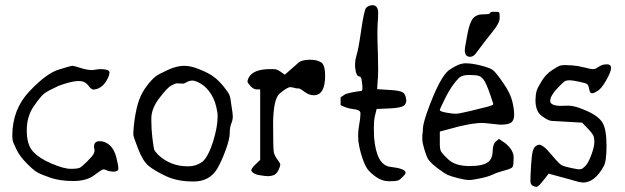

<svg xmlns="http://www.w3.org/2000/svg" viewBox="-20 -684 2404 739"><path d="M284.2 -372.1H280.3Q256.8 -372.1 205.1 -353.5Q163.1 -334 149.9 -323.7Q136.7 -313.5 109.9 -274.9Q83 -236.3 83 -182.1Q83 -127.9 106.4 -101.6Q129.9 -75.2 177.7 -54.7Q225.6 -34.2 252.4 -34.2Q279.3 -34.2 287.6 -38.6Q295.9 -43 315.9 -63Q335.9 -83 339.8 -90.8Q342.8 -96.7 343.8 -102.5Q343.8 -102.5 343.8 -107.4Q341.8 -115.2 341.8 -119.1Q341.8 -140.6 363.3 -140.6Q363.3 -140.6 364.3 -140.6Q384.8 -140.6 402.3 -125Q419.9 -109.4 427.7 -78.6Q435.5 -47.9 435.5 -35.6Q435.5 -23.4 418 -23.4Q402.3 -23.4 391.6 -28.3Q383.8 -32.2 377.9 -32.2Q377 -31.2 375 -31.2Q369.1 -29.3 340.8 -8.3Q312.5 12.7 261.7 12.7Q210.9 12.7 173.8 0Q136.7 -12.7 122.1 -21.5Q107.4 -30.3 81.5 -56.6Q55.7 -83 43 -109.4Q30.3 -135.7 28.8 -144Q27.3 -152.3 27.3 -161.1Q27.3 -262.7 92.8 -332Q158.2 -401.4 205.6 -416Q252.9 -430.7 258.8 -430.7Q264.6 -430.7 288.6 -422.9Q312.5 -415 334 -414.1L362.3 -418Q401.4 -418 401.4 -405.8Q401.4 -393.6 391.1 -375.5Q380.9 -357.4 367.2 -348.6Q353.5 -339.8 342.8 -339.8L341.8 -338.9Q331.1 -338.9 319.3 -355.5Q306.6 -372.1 284.2 -372.1Z M748 -417Q783.2 -403.3 803.7 -387.7Q824.2 -372.1 842.3 -349.1Q860.4 -326.2 863.8 -316.4Q867.2 -306.6 869.1 -289.1L875 -249Q876 -242.2 876 -236.3Q876 -222.7 871.1 -210.9Q864.3 -195.3 864.3 -172.4Q864.3 -149.4 848.6 -106.4Q833 -63.5 816.4 -35.2Q787.1 14.6 724.6 14.6Q662.1 14.6 618.2 -6.3Q574.2 -27.3 552.2 -45.4Q530.3 -63.5 512.7 -108.4Q495.1 -153.3 493.2 -165Q493.2 -165 493.2 -171.9Q493.2 -187.5 498 -223.6Q504.9 -270.5 515.6 -299.8Q526.4 -329.1 546.4 -355Q566.4 -380.9 580.1 -390.6Q593.8 -400.4 627.4 -415.5Q661.1 -430.7 688.5 -430.7Q715.8 -430.7 748 -417ZM719.7 -374Q707 -373 697.3 -367.2Q688.5 -361.3 680.7 -362.3Q679.7 -362.3 678.7 -362.3Q669.9 -363.3 662.1 -363.3Q654.3 -363.3 639.2 -355Q624 -346.7 593.8 -307.1Q563.5 -267.6 562.5 -230.5Q562.5 -230.5 562.5 -217.8Q562.5 -187.5 566.4 -154.3Q571.3 -115.2 573.2 -108.9Q575.2 -102.5 588.9 -87.9Q636.7 -43.9 702.1 -43.9Q702.1 -43.9 705.1 -43.9Q734.4 -43.9 757.8 -60.5Q781.2 -78.1 801.8 -144.5Q817.4 -197.3 817.4 -232.4Q818.4 -242.2 816.4 -252Q810.5 -293 793 -320.8Q775.4 -348.6 753.9 -361.3Q732.4 -374 719.7 -374Z M1131.8 -445.3Q1146.5 -454.1 1173.8 -454.1Q1201.2 -454.1 1216.3 -443.8Q1231.4 -433.6 1231.4 -392.6Q1231.4 -317.4 1187.5 -317.4Q1169.9 -317.4 1152.3 -330.6Q1134.8 -343.8 1128.9 -343.8Q1128.9 -343.8 1121.1 -343.8Q1103.5 -348.6 1097.7 -348.6Q1085.9 -348.6 1056.6 -324.2Q1033.2 -304.7 1031.2 -215.8V-209Q1031.2 -113.3 1033.7 -99.6Q1036.1 -85.9 1046.9 -71.3Q1058.6 -54.7 1058.6 -52.7V-49.8Q1058.6 -43 1051.3 -28.3Q1043.9 -13.7 1033.2 -9.8Q1022.5 -5.9 1012.2 -5.9Q1002 -5.9 978.5 -9.8Q954.1 -13.7 947.3 -27.3Q947.3 -36.1 961.9 -49.8L981.4 -68.4V-339.8H968.8Q956.1 -339.8 944.3 -352.5Q932.6 -365.2 932.6 -370.1Q932.6 -375 936.5 -383.8Q953.1 -418 1020.5 -418Q1020.5 -418 1034.2 -418Q1045.9 -418 1059.6 -408.2L1076.2 -396.5Z M1536.1 -9.8Q1521.5 6.8 1512.7 10.3Q1503.9 13.7 1478 13.7Q1452.1 13.7 1428.7 -2Q1405.3 -18.6 1394.5 -33.2Q1383.8 -47.9 1373.5 -79.6Q1363.3 -111.3 1359.4 -140.6Q1358.4 -151.4 1358.4 -162.1Q1358.4 -181.6 1362.3 -203.1Q1367.2 -228.5 1367.2 -243.2Q1367.2 -243.2 1367.2 -250Q1366.2 -261.7 1336.9 -264.6Q1313.5 -267.6 1291 -279.3V-309.6L1310.5 -322.3Q1336.9 -330.1 1371.1 -334Q1375 -335 1375 -346.7Q1375 -355.5 1373 -369.1Q1371.1 -389.6 1363.3 -389.6Q1350.6 -389.6 1346.7 -425.8Q1346.7 -429.7 1346.7 -433.6Q1346.7 -433.6 1346.7 -438.5Q1346.7 -452.1 1351.6 -468.8Q1359.4 -492.2 1370.1 -566.9Q1380.9 -641.6 1388.7 -653.3Q1397.5 -663.1 1413.1 -664.1Q1433.6 -664.1 1435.5 -638.7Q1435.5 -638.7 1435.5 -629.9Q1435.5 -617.2 1433.6 -593.8Q1432.6 -578.1 1432.6 -552.7Q1432.6 -523.4 1434.6 -476.6Q1435.5 -440.4 1435.5 -416Q1435.5 -383.8 1433.6 -374L1431.6 -340.8L1477.5 -337.9Q1516.6 -335.9 1529.3 -329.1Q1541 -322.3 1543 -302.7Q1543 -300.8 1543.9 -298.8Q1543.9 -283.2 1533.2 -276.4Q1520.5 -268.6 1478.5 -266.6L1429.7 -264.6L1422.9 -237.3Q1418.9 -219.7 1418.9 -191.4Q1418.9 -174.8 1419.9 -155.3Q1428.7 -48.8 1481.4 -42Q1541 -35.2 1541 -19.5Q1541 -14.6 1536.1 -9.8Z M1788.6 -465.3Q1769 -465.8 1769 -491.2Q1769 -494.6 1770 -502.2Q1771 -509.8 1779.3 -553.7Q1787.6 -597.7 1800.8 -613.3Q1814 -628.9 1840.1 -628.9Q1866.2 -628.9 1866.2 -633.8Q1866.2 -638.7 1882.1 -638.7Q1897.9 -638.7 1900.6 -636.7Q1903.3 -634.8 1903.3 -615.2Q1903.3 -595.7 1876.7 -563Q1850.1 -530.3 1810.1 -476.6Q1800.8 -465.3 1788.6 -465.3ZM1672.9 -126Q1672.9 -112.3 1676.3 -103.5Q1679.7 -94.7 1705.6 -70.3Q1731.4 -45.9 1783.2 -44.9H1790Q1833 -44.9 1854 -57.1Q1875 -69.3 1876 -99.6Q1877 -129.9 1887.7 -138.7L1900.4 -149.4L1924.8 -132.8Q1957 -106.4 1957 -78.1Q1957 -49.8 1953.6 -42.5Q1950.2 -35.2 1923.3 -28.3Q1896.5 -21.5 1877.9 -12.7Q1859.4 -3.9 1829.1 2.4Q1798.8 8.8 1785.2 8.8Q1771.5 8.8 1744.1 2Q1716.8 -4.9 1703.6 -10.7Q1690.4 -16.6 1664.6 -36.1Q1638.7 -55.7 1627.9 -71.3Q1621.1 -83 1613.3 -108.9Q1605.5 -134.8 1605.5 -147.5V-164.1Q1607.4 -172.9 1607.9 -189.9Q1608.4 -207 1623 -250Q1672.9 -389.6 1709.5 -415Q1746.1 -440.4 1771.5 -440.4Q1796.9 -440.4 1831.5 -431.6Q1866.2 -422.9 1877.9 -413.6Q1889.6 -404.3 1917 -364.7Q1944.3 -325.2 1951.7 -294.4Q1959 -263.7 1959 -242.7Q1959 -221.7 1948.2 -212.9Q1937.5 -204.1 1905.3 -204.1L1839.8 -210.9Q1790 -210.9 1706.1 -186.5L1672.9 -177.7ZM1747.1 -384.8Q1718.8 -356.4 1695.8 -310.5Q1672.9 -264.6 1672.9 -260.7Q1672.9 -254.9 1697.8 -250.5Q1722.7 -246.1 1733.9 -246.1Q1745.1 -246.1 1788.1 -256.3Q1831.1 -266.6 1855 -272.9Q1878.9 -279.3 1878.9 -283.2Q1857.4 -350.6 1846.7 -369.1Q1835.9 -387.7 1823.7 -391.6Q1811.5 -395.5 1785.6 -395.5Q1759.8 -395.5 1747.1 -384.8Z M2041 -298.8Q2042 -314.5 2042.5 -319.8Q2043 -325.2 2045.9 -335.4Q2048.8 -345.7 2064.9 -372.1Q2081.1 -398.4 2105 -414.1Q2128.9 -429.7 2136.7 -431.6Q2144.5 -433.6 2154.8 -433.6Q2165 -433.6 2184.6 -432.1Q2204.1 -430.7 2229.5 -424.3Q2254.9 -418 2259.3 -418Q2263.7 -418 2268.1 -418.5Q2272.5 -418.9 2285.6 -427.7Q2298.8 -436.5 2315.4 -436.5Q2332 -436.5 2332 -422.4Q2332 -408.2 2313 -374.5Q2293.9 -340.8 2278.3 -333Q2265.6 -325.2 2261.7 -325.2H2255.9Q2250 -327.1 2247.6 -341.8Q2245.1 -356.4 2239.7 -360.4Q2234.4 -364.3 2208.5 -369.6Q2182.6 -375 2173.3 -375Q2164.1 -375 2157.2 -373Q2150.4 -371.1 2124 -342.8Q2097.7 -314.5 2097.7 -295.4Q2097.7 -276.4 2142.6 -276.4Q2143.6 -276.4 2144.5 -276.9Q2145.5 -277.3 2169.4 -277.3Q2193.4 -277.3 2239.3 -256.8Q2285.2 -236.3 2299.8 -210.4Q2314.5 -184.6 2314.5 -121.6Q2314.5 -58.6 2301.8 -41Q2269.5 16.6 2226.6 18.6Q2211.9 18.6 2177.7 7.8L2091.8 -15.6L2070.3 11.7Q2051.8 35.2 2045.4 35.2Q2039.1 35.2 2030.3 30.8Q2021.5 26.4 2021.5 11.7Q2021.5 -2.9 2023.9 -45.4Q2026.4 -87.9 2030.8 -102.5Q2035.2 -117.2 2042.5 -122.1Q2049.8 -127 2055.7 -127Q2061.5 -127 2072.3 -119.6Q2083 -112.3 2107.4 -83Q2131.8 -53.7 2141.6 -48.3Q2151.4 -43 2177.7 -37.6Q2204.1 -32.2 2208.5 -32.2Q2212.9 -32.2 2217.3 -33.2Q2221.7 -34.2 2232.9 -44.9Q2244.1 -55.7 2255.9 -87.4Q2267.6 -119.1 2267.6 -137.2Q2267.6 -155.3 2262.7 -164.1Q2257.8 -172.9 2244.1 -187.5L2220.7 -211.9L2101.6 -218.8Q2087.9 -220.7 2064.5 -238.3Q2041 -255.9 2041 -298.8Z"/></svg>

Font: Drukaatie burti
Style: Light
Weight: 300
Version: Version 0.14